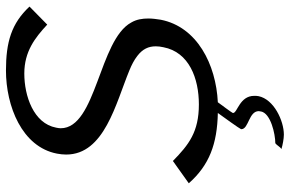

<svg xmlns="http://www.w3.org/2000/svg" viewBox="-180 -544 949 628"><g transform="rotate(-90 294.0 -230.5)"><path d="M8 -87C67 -20 137 6 238 8C227 23 186 80 185 84V85C185 109 244 109 244 142C244 144 243 146 243 148V149C237 181 169 196 139 196C132 201 128 211 120 216C133 220 154 224 167 224C213 224 283 191 293 141C294 136 294 131 294 127C294 79 238 72 238 58V57C238 55 265 19 273 8C397 2 520 -60 543 -179C545 -192 547 -206 547 -219C547 -239 544 -258 534 -275C477 -381 188 -389 188 -506C188 -511 189 -516 190 -521C204 -595 294 -625 367 -625C439 -625 484 -590 527 -550L586 -608C531 -667 470 -685 377 -685C261 -685 127 -633 105 -518C103 -507 102 -498 102 -488C102 -363 269 -326 378 -281C395 -274 411 -266 425 -255C447 -238 456 -219 456 -195C456 -187 455 -179 453 -170C437 -86 351 -54 266 -54C176 -54 134 -87 81 -139Z"/></g></svg>

Font: KpSans
Style: Italic
Weight: 400
Italic angle: -11°
Version: Version 0.66